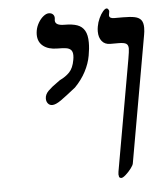

<svg xmlns="http://www.w3.org/2000/svg" viewBox="-52 -771 705 825"><g transform="rotate(-5 300.0 -359.0)"><path d="M170 -331Q158.5 -331 151.5 -339.5Q144.5 -348 144.5 -360.5Q144.5 -378.5 159.8 -393.8Q175 -409 200.5 -426.5L211.5 -434.5Q237 -446.5 253.8 -464Q270.5 -481.5 276.5 -516Q278.5 -526 278.5 -535.5Q278.5 -551 271.5 -558.8Q264.5 -566.5 250.8 -568.8Q237 -571 212.5 -571Q174.5 -571 152 -588.5Q129.5 -606 129.5 -638Q129.5 -646 131 -655Q134 -672.5 143.5 -688.8Q153 -705 165.5 -715Q178 -725 189 -725Q200 -725 206.5 -718.8Q213 -712.5 213 -702.5Q213 -699 212.5 -697Q212 -695.5 212 -692Q212 -670 251.5 -670Q286 -670 307 -662.5Q328 -655 338.8 -636.2Q349.5 -617.5 349.5 -585Q349.5 -558.5 344 -529Q338 -494.5 320 -460.5Q302 -426.5 273.5 -397.5Q231 -363.5 207.8 -347.2Q184.5 -331 170 -331ZM589 -597 492.5 -50.5Q491 -42.5 480.5 -28.8Q470 -15 457.5 -4Q445 7 438.5 7Q433 7 430.2 4Q427.5 1 428 -4Q427 -5 427 -9.5Q427 -11.5 428 -20.5L512.5 -498.5Q518.5 -533 518.5 -544Q518.5 -559.5 509.5 -565.2Q500.5 -571 476 -571H441Q417.5 -571 404.8 -586.8Q392 -602.5 392 -628.5Q392 -640 394 -650Q397 -668 405 -685.2Q413 -702.5 422.2 -713.2Q431.5 -724 438 -724Q443 -724 446.2 -718.5Q449.5 -713 448.5 -709.5L446.5 -697.5Q446 -696 446 -693.5Q446 -680 467.5 -680H504.5Q537.5 -680 556 -676Q574.5 -672 583.2 -660.8Q592 -649.5 592 -627.5Q592 -612.5 588.5 -593.5Z"/></g></svg>

Font: JuliaMono MediumItalic
Style: Regular
Weight: 500
Italic angle: -9°
Monospace: yes
Designer: cormullion
Foundry: corm
Version: Version 0.049; ttfautohint (v1.8.4)